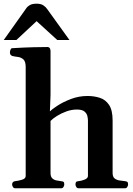

<svg xmlns="http://www.w3.org/2000/svg" viewBox="-45 -1010 715 1030"><path d="M36.6 0Q28.3 0 24.2 -7.3Q20 -14.6 20 -20Q20 -36.1 36.1 -38.1Q54.2 -40 73.5 -45.9Q92.8 -51.8 92.8 -65.9V-650.4Q92.8 -680.7 80.1 -691.7Q67.4 -702.6 50.3 -704.6Q33.2 -706.5 20 -710Q15.1 -712.4 11.7 -716.3Q8.3 -720.2 8.3 -729.5Q8.3 -735.4 11.2 -743.2Q14.2 -751 20 -751.5Q83.5 -755.4 133.8 -756.6Q184.1 -757.8 211.4 -757.8Q215.3 -757.8 220.2 -753.7Q225.1 -749.5 226.1 -737.8V-501L222.7 -412.6Q232.4 -422.9 262.5 -442.6Q292.5 -462.4 335.2 -478.8Q377.9 -495.1 424.3 -495.1Q459.5 -495.1 490.2 -485.4Q521 -475.6 540 -447.3Q559.1 -418.9 559.1 -363.8V-82Q559.1 -60.5 570.8 -52Q582.5 -43.5 598.1 -41.7Q613.8 -40 626 -38.1Q634.3 -37.1 638.2 -33.9Q642.1 -30.8 642.1 -20Q642.1 -14.6 637.9 -7.3Q633.8 0 625.5 0H376.5Q368.2 0 364 -7.3Q359.9 -14.6 359.9 -20Q359.9 -27.8 362.5 -32.5Q365.2 -37.1 375 -38.1Q390.6 -39.1 408.7 -46.4Q426.8 -53.7 426.8 -65.9V-363.3Q426.8 -373 423.8 -387Q420.9 -400.9 408.4 -411.6Q396 -422.4 367.2 -422.4Q339.4 -422.4 311.5 -412.4Q283.7 -402.3 261 -388.2Q238.3 -374 226.1 -361.3V-82Q226.1 -62.5 235.1 -53.7Q244.1 -44.9 257.3 -42.2Q270.5 -39.6 282.2 -38.1Q292.5 -37.1 296.1 -34.2Q299.8 -31.2 299.8 -20Q299.8 -14.6 295.7 -7.3Q291.5 0 283.2 0ZM-24.9 -795.4 95.7 -965.3Q103 -976.1 116 -983.2Q128.9 -990.2 151.4 -990.2Q174.3 -990.2 187.5 -981.4Q200.7 -972.7 208.5 -960.9L327.6 -795.4H262.2L151.4 -896.5L43 -795.4Z"/></svg>

Font: Gelasio SemiBold
Style: Regular
Weight: 600
Designer: Eben Sorkin
Foundry: Eben Sorkin
Version: Version 1.008